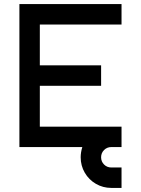

<svg xmlns="http://www.w3.org/2000/svg" viewBox="-20 -720 690 940"><path d="M575 -600H175V-400H475V-300H175V-100H575V0H525Q504 0 489.5 14.5Q475 29 475 50Q475 71 489.5 85.5Q504 100 525 100H575V200H525Q484 200 449.5 180Q415 160 395 125.5Q375 91 375 50Q375 26 383 0H75V-700H575Z"/></svg>

Font: Monoikos Medium
Style: Regular
Weight: 500
Designer: Brian Krent
Version: Version 0.088